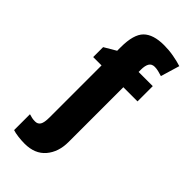

<svg xmlns="http://www.w3.org/2000/svg" viewBox="-299 -812 1121 1121"><g transform="rotate(45 261.0 -251.5)"><path d="M333 -743Q373 -743 412 -736Q451 -729 482 -719L447 -602Q431 -607 415 -611Q399 -615 384 -615Q359 -615 348.5 -597Q338 -579 338 -546V-527H455V-401H338V51Q338 134 293 187Q248 240 163 240Q138 240 109.5 236.5Q81 233 64 227V96Q78 100 88.5 102.5Q99 105 115 105Q137 105 147.5 88Q158 71 158 28V-401H89V-483L162 -526V-556Q162 -661 203 -702Q244 -743 333 -743Z"/></g></svg>

Font: Noto Sans Disp ExtBd
Style: Regular
Weight: 800
Designer: Monotype Design Team
Foundry: Monotype Imaging Inc.
Version: Version 2.000;GOOG;noto-source:20170915:90ef993387c0; ttfaut